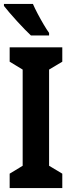

<svg xmlns="http://www.w3.org/2000/svg" viewBox="-25 -954 360 974"><path d="M291 0H24V-73L90 -113V-601L24 -641V-714H291V-641L224 -601V-113L291 -73ZM142 -934Q151 -913 166 -884.5Q181 -856 197 -829Q213 -802 224 -787V-774H132Q119 -786 100 -805.5Q81 -825 60.5 -847.5Q40 -870 22.5 -890.5Q5 -911 -5 -924V-934Z"/></svg>

Font: Noto Sans Sinhala ExtraCondensed
Style: Bold
Weight: 700
Width: 2
Designer: Jelle Bosma - Monotype Design Team
Foundry: Monotype Imaging Inc.
Version: Version 2.006; ttfautohint (v1.8.4.7-5d5b)